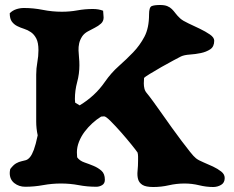

<svg xmlns="http://www.w3.org/2000/svg" viewBox="-20 -744 937 769"><path d="M621 -724Q639 -724 650 -719.5Q661 -715 668.5 -707.5Q676 -700 683.5 -690Q691 -680 702 -670Q712 -661 734.5 -650.5Q757 -640 780 -629Q803 -618 820.5 -606Q838 -594 838 -581Q838 -557 822 -546.5Q806 -536 784.5 -531.5Q763 -527 740.5 -525.5Q718 -524 705 -518Q699 -515 675.5 -502.5Q652 -490 626.5 -475.5Q601 -461 580 -448Q559 -435 557 -432L556 -410Q556 -399 558.5 -389Q561 -379 568 -371Q578 -359 594 -337Q610 -315 629 -288Q648 -261 668 -233Q688 -205 707 -180Q726 -155 741 -136Q756 -117 765 -110Q775 -102 794.5 -94Q814 -86 833 -77Q852 -68 866 -57Q880 -46 880 -31Q880 -12 865.5 -3.5Q851 5 834 5Q806 5 777.5 -2Q749 -9 719 -9Q687 -9 656.5 -2Q626 5 594 5Q564 5 550.5 -3.5Q537 -12 533 -26.5Q529 -41 531 -60Q533 -79 533 -101Q533 -109 533 -117Q533 -125 531 -133Q525 -142 506 -165.5Q487 -189 465 -214Q443 -239 423.5 -258.5Q404 -278 397 -278L385 -277Q367 -266 350 -250.5Q333 -235 319 -216.5Q305 -198 296.5 -176.5Q288 -155 288 -134L289 -114Q299 -100 318 -93.5Q337 -87 355 -79.5Q373 -72 386.5 -60Q400 -48 400 -24Q400 -9 389 -2.5Q378 4 366 4Q329 4 295 -2.5Q261 -9 224 -9Q188 -9 152.5 -2.5Q117 4 81 4Q56 4 37.5 -10.5Q19 -25 19 -51Q19 -57 21 -67Q34 -84 45 -90Q56 -96 65.5 -98Q75 -100 83.5 -102.5Q92 -105 100 -114.5Q108 -124 115.5 -144Q123 -164 131 -202Q125 -229 125 -257V-445Q125 -470 129.5 -494.5Q134 -519 134 -543Q134 -573 125.5 -589.5Q117 -606 104 -615Q91 -624 76.5 -628.5Q62 -633 49 -639.5Q36 -646 27.5 -657.5Q19 -669 19 -691Q30 -702 45 -707Q60 -712 76 -712Q114 -712 151.5 -704.5Q189 -697 228 -697Q260 -697 290 -702.5Q320 -708 352 -708Q375 -708 393 -701Q393 -694 394 -687.5Q395 -681 395 -674Q395 -659 384.5 -649.5Q374 -640 360 -633Q346 -626 331.5 -618Q317 -610 309 -598Q300 -584 297 -570Q294 -556 294.5 -542Q295 -528 296.5 -513.5Q298 -499 298 -483Q298 -448 289 -415Q280 -382 280 -347L281 -333L299 -322Q329 -340 354.5 -363.5Q380 -387 400 -416Q425 -452 455.5 -479Q486 -506 513 -534Q540 -562 558.5 -597Q577 -632 577 -686Q577 -715 587.5 -719.5Q598 -724 621 -724Z"/></svg>

Font: CAT Altenglisch
Style: Regular
Weight: 400
Designer: Peter Wiegel
Foundry: Peter Wiegel, CAT Fonts
Version: Version 1.000